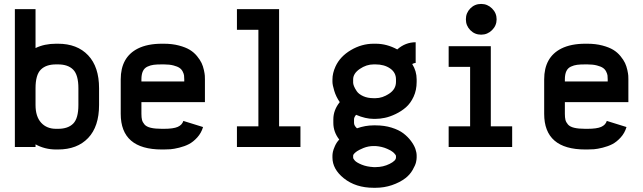

<svg xmlns="http://www.w3.org/2000/svg" viewBox="-20 -729 3189 952"><path d="M156.2 -208.5Q156.2 -151.4 183.8 -120.8Q211.4 -90.3 257.8 -90.3H267.6Q317.4 -90.3 343 -116.2Q368.7 -142.1 368.7 -208.5V-291.5Q368.7 -357.4 343 -383.5Q317.4 -409.7 267.6 -409.7H257.8Q208 -409.7 182.1 -383.5Q156.2 -357.4 156.2 -291.5ZM257.8 -512.2H267.6Q362.8 -512.2 417 -454.8Q471.2 -397.5 471.2 -291.5V-208.5Q471.2 -101.6 417 -44.7Q362.8 12.2 267.6 12.2H257.8Q202.6 12.2 156.2 -13.2V0H53.7V-683.6H156.2V-490.7Q200.2 -512.2 257.8 -512.2Z M792.5 -512.2Q833.5 -512.2 866.9 -503.4Q900.4 -494.6 921.1 -481.9Q941.9 -469.2 957 -450.7Q972.2 -432.1 979.5 -416.5Q986.8 -400.9 991 -381.8Q995.1 -362.8 995.6 -353.8Q996.1 -344.7 996.1 -335.4V-222.7H681.2V-164.6Q681.2 -146 684.1 -134.5Q687 -123 696.5 -111.8Q706.1 -100.6 727.3 -95.5Q748.5 -90.3 782.7 -90.3H792.5Q839.8 -90.3 861.3 -99.9Q882.8 -109.4 889.2 -129.4L986.8 -99.1Q978 -69.3 958 -47.4Q938 -25.4 916.7 -14.4Q895.5 -3.4 868.7 3.2Q841.8 9.8 825.4 11Q809.1 12.2 792.5 12.2H782.7Q578.6 12.2 578.6 -164.6V-335.4Q578.6 -445.3 663.6 -488.3Q711.4 -512.2 782.7 -512.2ZM782.7 -409.7Q757.3 -409.7 741.9 -407.7Q726.6 -405.8 711.2 -398.7Q695.8 -391.6 688.5 -376Q681.2 -360.4 681.2 -335.4V-325.2H893.6V-335.4Q893.6 -346.7 892.6 -354.7Q891.6 -362.8 886 -374Q880.4 -385.3 870.1 -392.3Q859.9 -399.4 840.1 -404.5Q820.3 -409.7 792.5 -409.7Z M1154.8 -683.6H1363.8V-102.5H1469.7V0H1154.8V-102.5H1261.2V-581.1H1154.8Z M1842.3 99.6Q1879.9 99.6 1911.6 83.7Q1943.4 67.9 1943.4 52.2V44.4Q1943.4 40 1933.8 30Q1924.3 20 1899.4 8.8Q1874.5 -2.4 1842.3 -4.9H1832.5Q1806.6 -4.9 1782 4.9Q1757.3 14.6 1744.1 25.4Q1731 36.1 1731 42.5V52.2Q1731 58.1 1739.7 67.6Q1748.5 77.1 1773.4 87.4Q1798.3 97.7 1832.5 99.6ZM2023.9 -411.6Q2045.9 -376.5 2045.9 -335.4V-322.8Q2045.9 -282.2 2030.8 -249.5Q2015.6 -216.8 1992.9 -197Q1970.2 -177.2 1941.7 -163.6Q1913.1 -149.9 1888.4 -144.8Q1863.8 -139.6 1842.3 -139.6H1832.5Q1792.5 -139.6 1745.6 -159.7Q1735.4 -147.9 1735.4 -137.2V-119.6Q1735.4 -106 1750 -92.8Q1791.5 -107.4 1832.5 -107.4H1842.3Q1885.7 -107.4 1921.6 -96.2Q1957.5 -85 1980 -67.9Q2002.4 -50.8 2017.8 -30Q2033.2 -9.3 2039.6 9Q2045.9 27.3 2045.9 42.5V52.2Q2045.9 61.5 2042.7 75.7Q2039.6 89.8 2025.9 113.8Q2012.2 137.7 1989.7 154.8Q1961.9 175.8 1923.3 189Q1884.8 202.1 1842.3 202.1H1832.5Q1743.7 202.1 1684.6 154.8Q1628.4 109.4 1628.4 52.2V42.5Q1628.4 35.2 1630.6 23.9Q1632.8 12.7 1640.9 -5.4Q1648.9 -23.4 1662.1 -37.1Q1632.8 -74.7 1632.8 -119.6V-137.2Q1632.8 -183.1 1664.6 -222.7Q1646 -249.5 1637.2 -279.1Q1628.4 -308.6 1628.4 -322.8V-335.4Q1628.4 -366.2 1643.6 -399.4Q1666.5 -449.2 1720 -480.7Q1773.4 -512.2 1832.5 -512.2H1842.8Q1897.9 -512.2 1949.7 -483.9Q1990.2 -519.5 2041 -519.5V-417Q2033.7 -417 2023.9 -411.6ZM1832.5 -242.2H1842.3Q1876 -242.2 1909.7 -264.6Q1943.4 -287.1 1943.4 -322.8V-335.4Q1943.4 -369.6 1914.3 -389.6Q1885.3 -409.7 1842.3 -409.7H1832.5Q1796.9 -409.7 1763.9 -387.2Q1731 -364.7 1731 -335.4V-318.8Q1731 -312.5 1735.1 -301.8Q1739.3 -291 1749 -276.6Q1758.8 -262.2 1780.8 -252.2Q1802.7 -242.2 1832.5 -242.2Z M2204.6 -500H2413.6V-102.5H2519.5V0H2204.6V-102.5H2311V-397.5H2204.6ZM2365.7 -709.5Q2397 -709.5 2419.7 -687Q2442.4 -664.6 2442.4 -633.3Q2442.4 -602.1 2419.7 -579.6Q2397 -557.1 2365.7 -557.1Q2334 -557.1 2312 -579.3Q2290 -601.6 2290 -633.3Q2290 -665 2312 -687.3Q2334 -709.5 2365.7 -709.5Z M2892.1 -512.2Q2933.1 -512.2 2966.6 -503.4Q3000 -494.6 3020.8 -481.9Q3041.5 -469.2 3056.6 -450.7Q3071.8 -432.1 3079.1 -416.5Q3086.4 -400.9 3090.6 -381.8Q3094.7 -362.8 3095.2 -353.8Q3095.7 -344.7 3095.7 -335.4V-222.7H2780.8V-164.6Q2780.8 -146 2783.7 -134.5Q2786.6 -123 2796.1 -111.8Q2805.7 -100.6 2826.9 -95.5Q2848.1 -90.3 2882.3 -90.3H2892.1Q2939.5 -90.3 2960.9 -99.9Q2982.4 -109.4 2988.8 -129.4L3086.4 -99.1Q3077.6 -69.3 3057.6 -47.4Q3037.6 -25.4 3016.4 -14.4Q2995.1 -3.4 2968.3 3.2Q2941.4 9.8 2925 11Q2908.7 12.2 2892.1 12.2H2882.3Q2678.2 12.2 2678.2 -164.6V-335.4Q2678.2 -445.3 2763.2 -488.3Q2811 -512.2 2882.3 -512.2ZM2882.3 -409.7Q2856.9 -409.7 2841.6 -407.7Q2826.2 -405.8 2810.8 -398.7Q2795.4 -391.6 2788.1 -376Q2780.8 -360.4 2780.8 -335.4V-325.2H2993.2V-335.4Q2993.2 -346.7 2992.2 -354.7Q2991.2 -362.8 2985.6 -374Q2980 -385.3 2969.7 -392.3Q2959.5 -399.4 2939.7 -404.5Q2919.9 -409.7 2892.1 -409.7Z"/></svg>

Font: Anka/Coder Condensed
Style: Bold
Weight: 700
Width: 4
Monospace: yes
Version: Version 001.100